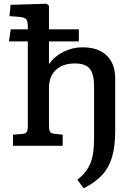

<svg xmlns="http://www.w3.org/2000/svg" viewBox="-20 -786 724 1035"><path d="M431 229 397 183Q446 145 466.5 96Q487 47 487 -32V-324Q487 -384 465 -414Q443 -444 383 -444Q320 -444 282 -409.5Q244 -375 244 -312V-109Q244 -86 249.5 -76.5Q255 -67 271 -65L318 -60V0H50V-60L101 -64Q119 -66 124.5 -75.5Q130 -85 130 -111V-563H28L38 -628H130V-641Q130 -671 122 -681.5Q114 -692 85 -695L31 -699L37 -760L231 -766L244 -755V-628H405V-563H244V-442H246Q273 -482 321.5 -506.5Q370 -531 425 -531Q509 -531 555 -487Q601 -443 601 -362V-80Q601 5 583.5 62.5Q566 120 528.5 159.5Q491 199 431 229Z"/></svg>

Font: Literata 7pt Medium
Style: Regular
Weight: 500
Designer: Latin by Veronika Burian and Jose Scaglione. Greek by Irene Vlachou. Cyrillic by Vera Evstafieva.
Foundry: TypeTogether
Version: Version 3.002